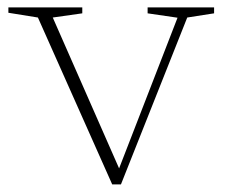

<svg xmlns="http://www.w3.org/2000/svg" viewBox="-20 -474 601 504"><path d="M471.5 -428 297.5 10H274.5L79.5 -428L2 -440.5V-454.5H196V-439L118.5 -428L299 -17.5H287L446 -427.5L367.5 -439V-454.5H542V-439Z"/></svg>

Font: Newsreader ExtraLight
Style: Regular
Weight: 250
Designer: Hugues Gentile
Foundry: Production Type
Version: Version 1.003